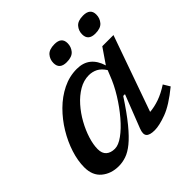

<svg xmlns="http://www.w3.org/2000/svg" viewBox="-182 -869 1044 1044"><g transform="rotate(-45 339.5 -347.5)"><path d="M384 -53 458 -242.5H444.5Q392 -162 351 -112Q310 -62 277 -35.2Q244 -8.5 215.2 1.2Q186.5 11 158 11Q99.5 11 59.8 -21.8Q20 -54.5 20 -117.5Q20 -168 38 -224Q56 -280 88.2 -333.2Q120.5 -386.5 164.2 -430Q208 -473.5 260.2 -499.2Q312.5 -525 369.5 -525Q418.5 -525 449.5 -499.8Q480.5 -474.5 495 -426.5L555 -514H641L486.5 -77.5Q520.5 -80 559 -93.2Q597.5 -106.5 640.5 -134.5L663.5 -96.5Q583.5 -31 526.5 -10Q469.5 11 434 11Q395.5 11 383 -3.8Q370.5 -18.5 384 -53ZM141.5 -136Q141.5 -103 159.8 -87Q178 -71 209.5 -71Q237.5 -71 274 -97.5Q310.5 -124 348.2 -168.2Q386 -212.5 419 -265.8Q452 -319 472.5 -373L484 -401.5Q465 -431 441.8 -442.8Q418.5 -454.5 391.5 -454.5Q352 -454.5 315 -432.8Q278 -411 246.5 -375.5Q215 -340 191.5 -297.5Q168 -255 154.8 -212.8Q141.5 -170.5 141.5 -136ZM357 -589Q302.5 -589 302.5 -637Q302.5 -665 320.2 -685.5Q338 -706 379 -706Q433.5 -706 433.5 -659Q433.5 -631 415.8 -610Q398 -589 357 -589ZM577.5 -589Q523 -589 523 -637Q523 -665 540.8 -685.5Q558.5 -706 599 -706Q654 -706 654 -659Q654 -631 636.2 -610Q618.5 -589 577.5 -589Z"/></g></svg>

Font: Newsreader Caption Medium
Style: Italic
Weight: 500
Italic angle: -17°
Designer: Hugues Gentile
Foundry: Production Type
Version: Version 1.001